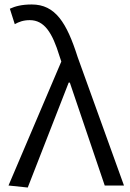

<svg xmlns="http://www.w3.org/2000/svg" viewBox="-20 -829 582 858"><path d="M104 9 287 -460H292L448 0H534L327 -574C278 -728 227 -809 122 -809C77 -809 48 -801 24 -790L46 -721C64 -731 84 -739 113 -739C178 -739 214 -683 246 -578L254 -554L18 0Z"/></svg>

Font: Noto Sans HK DemiLight
Style: Regular
Weight: 350
Designer: Ryoko NISHIZUKA 西塚涼子 (kana, bopomofo & ideographs); Paul D. Hunt (Latin, Greek & Cyrillic); Sandoll Communications 산돌커뮤니
Foundry: Adobe
Version: Version 2.004;hotconv 1.0.118;makeotfexe 2.5.65603